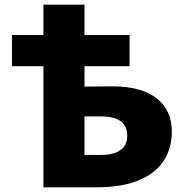

<svg xmlns="http://www.w3.org/2000/svg" viewBox="-20 -798 789 818"><path d="M31 -516V-649H532V-516ZM165 0V-778H340V-138H410Q464 -138 493 -158.5Q522 -179 522 -220Q522 -261 494.5 -281.5Q467 -302 407 -302H319V-429L456 -430Q579 -431 645.5 -380.5Q712 -330 712 -237Q712 -166 677 -112.5Q642 -59 570.5 -29.5Q499 0 390 0Z"/></svg>

Font: Ysabeau Office Black
Style: Regular
Weight: 900
Designer: Christian Thalmann (Catharsis Fonts)
Version: Version 2.001;gftools[0.9.30]; featfreeze: tnum,lnum,ss02